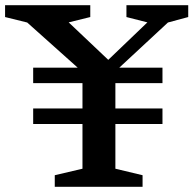

<svg xmlns="http://www.w3.org/2000/svg" viewBox="-48 -718 744 738"><path d="M576.5 -301V-241.5H79.5V-301ZM576.5 -458V-398.5H79.5V-458ZM395.5 -444V-69.5L500 -44.5V0H162.5V-44.5L269 -69.5V-441.5L56.5 -631.5L-28.5 -652.5V-698H299V-652.5L216 -632L385.5 -471.5L351.5 -472L518.5 -632L438 -652.5V-698H675.5V-652.5L597.5 -631.5Z"/></svg>

Font: Newsreader 9pt Medium
Style: Regular
Weight: 500
Designer: Hugues Gentile
Foundry: Production Type
Version: Version 1.003